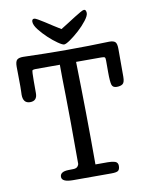

<svg xmlns="http://www.w3.org/2000/svg" viewBox="-87 -847 692 909"><g transform="rotate(-10 258.5 -392.5)"><path d="M380 -785Q386 -785 388.5 -780Q391 -775 391 -768Q391 -755 374 -733Q357 -711 334.5 -690.5Q312 -670 290.5 -655Q269 -640 260 -640Q252 -640 231 -654.5Q210 -669 187.5 -690Q165 -711 147.5 -733.5Q130 -756 130 -772Q130 -785 141 -785Q146 -785 159 -777.5Q172 -770 188.5 -759.5Q205 -749 224 -736.5Q243 -724 260 -714Q277 -724 296 -736.5Q315 -749 332 -759.5Q349 -770 362 -777.5Q375 -785 380 -785ZM130 -640ZM54 -399Q20 -399 20 -441Q20 -442 20.5 -454.5Q21 -467 21 -481Q21 -495 20.5 -534Q20 -573 20 -575Q20 -600 28.5 -608Q37 -616 58 -616Q273 -609 472 -616Q493 -616 501 -608Q509 -600 509 -575Q509 -575 509 -441Q509 -414 499 -406.5Q489 -399 470.5 -399Q452 -399 447 -413Q442 -429 442 -474Q442 -519 442 -531Q442 -543 439 -546Q435 -549 422 -549H301Q307 -302 307 -55H367Q385 -55 400 -51Q415 -46 415 -30Q415 -14 408 -7Q401 0 374 0H190Q136 0 136 -25Q136 -50 176 -51Q186 -51 200.5 -51.5Q215 -52 221 -59.5Q227 -67 227 -72Q227 -308 225 -399.5Q223 -491 223 -549H107Q96 -549 91 -546Q88 -541 88 -495.5Q88 -450 88 -436Q88 -399 54 -399Z"/></g></svg>

Font: Scratch Savers
Style: Book
Weight: 400
Designer: Pablo Impallari, Rodrigo Fuenzalida, Brenda Gallo
Foundry: Pablo Impallari, Rodrigo Fuenzalida, Brenda Gallo
Version: Version 4.0b1